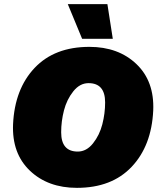

<svg xmlns="http://www.w3.org/2000/svg" viewBox="-20 -896 765 926"><path d="M498 -876 524 -709H376L307 -876ZM351 10Q211 10 124 -73Q37 -156 43 -297Q51 -467 147 -568.5Q243 -670 411 -670Q551 -670 638 -587Q725 -504 719 -363Q711 -193 615 -91.5Q519 10 351 10ZM355 -165Q397 -165 428.5 -204.5Q460 -244 473.5 -296.5Q487 -349 487 -402Q487 -495 407 -495Q365 -495 333.5 -455.5Q302 -416 288.5 -363.5Q275 -311 275 -258Q275 -165 355 -165Z"/></svg>

Font: Elaine Sans Black
Style: Italic
Weight: 900
Italic angle: -13°
Designer: Wei Huang
Foundry: Wei Huang
Version: Version 2.001;December 24, 2019;FontCreator 12.0.0.2547 64-b